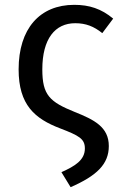

<svg xmlns="http://www.w3.org/2000/svg" viewBox="-20 -559 508 794"><path d="M57 -272C57 -125 124 -68 229 -28C307 2 331 15 331 55C331 103 290 128 234 153L272 215C380 168 430 120 430 45C430 -34 369 -64 289 -96C185 -138 155 -166 155 -272C155 -399 208 -463 291 -463C335 -463 368 -450 403 -422L448 -482C399 -523 349 -539 287 -539C144 -539 57 -440 57 -272Z"/></svg>

Font: FiraGO Unicode
Style: Regular
Weight: 400
Designer: bBox Type
Foundry: bBox Type GmbH
Version: Version 1.001;PS 001.001;hotconv 1.0.88;makeotf.lib2.5.64775